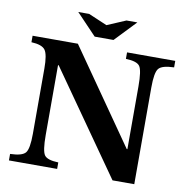

<svg xmlns="http://www.w3.org/2000/svg" viewBox="-100 -1057 1140 1165"><g transform="rotate(10 470.0 -475.0)"><path d="M804 10H670L227 -621H223V-191Q223 -93 241 -67.5Q259 -42 327 -40V0H30V-40Q104 -42 124.5 -67Q145 -92 145 -184V-586Q145 -672 125.5 -699.5Q106 -727 40 -730V-770H319L722 -192H726V-579Q726 -677 708 -702.5Q690 -728 622 -730V-770H919V-730Q845 -728 824.5 -703Q804 -678 804 -586ZM528 -830H412L288 -960H355L470 -911L585 -960H652Z"/></g></svg>

Font: Libre Baskerville
Style: Bold
Weight: 700
Designer: Pablo Impallari, Rodrigo Fuenzalida
Foundry: Pablo Impallari, Rodrigo Fuenzalida
Version: Version 1.000